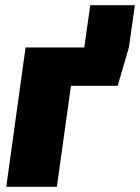

<svg xmlns="http://www.w3.org/2000/svg" viewBox="-20 -716 537 736"><path d="M326 -696 303 -534H78L4 0H198L252 -387H431L474 -534L497 -696Z"/></svg>

Font: Fira Sans Heavy
Style: Italic
Weight: 900
Italic angle: -8°
Designer: bBox Type GmbH & Carrois Corporate GbR & Edenspiekermann AG
Foundry: bBox Type GmbH & Carrois Corporate GbR & Edenspiekermann AG
Version: Version 4.301;PS 004.301;hotconv 1.0.88;makeotf.lib2.5.64775